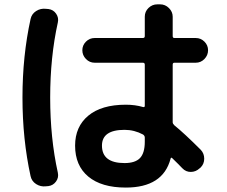

<svg xmlns="http://www.w3.org/2000/svg" viewBox="-20 -807 1040 880"><path d="M550.8 -211.9Q447.3 -211.9 447.3 -139.6Q447.3 -59.6 550.8 -59.6Q599.6 -59.6 621.6 -82.5Q643.6 -105.5 643.6 -157.2V-176.8Q643.6 -184.6 635.7 -190.4Q595.7 -211.9 550.8 -211.9ZM556.6 52.7Q445.3 52.7 384.8 2.4Q324.2 -47.9 324.2 -139.6Q324.2 -226.6 384.8 -276.9Q445.3 -327.1 556.6 -327.1Q599.6 -327.1 635.7 -316.4Q643.6 -314.5 643.6 -322.3V-510.7Q643.6 -519.5 634.8 -519.5H414.1Q390.6 -519.5 374 -536.6Q357.4 -553.7 357.4 -576.7Q357.4 -599.6 374 -616.2Q390.6 -632.8 414.1 -632.8H634.8Q643.6 -632.8 643.6 -641.6V-730.5Q643.6 -753.9 660.6 -770.5Q677.7 -787.1 701.2 -787.1H713.9Q737.3 -787.1 754.4 -770Q771.5 -752.9 771.5 -730.5V-641.6Q771.5 -632.8 779.3 -632.8H877Q900.4 -632.8 917 -616.2Q933.6 -599.6 933.6 -576.7Q933.6 -553.7 917 -536.6Q900.4 -519.5 877 -519.5H779.3Q771.5 -519.5 771.5 -510.7V-247.1Q771.5 -240.2 778.3 -233.4Q824.2 -196.3 900.4 -120.1Q916 -103.5 916 -79.6Q916 -55.7 899.4 -39.1L894.5 -35.2Q877.9 -19.5 855 -19Q832 -18.6 815.4 -36.1Q799.8 -52.7 769.5 -82Q763.7 -87.9 761.7 -79.1Q726.6 52.7 556.6 52.7ZM190.4 46.9Q166 49.8 145.5 36.6Q125 23.4 120.1 0Q83 -168.9 83 -359.9Q83 -550.8 120.1 -719.7Q125 -743.2 145.5 -756.3Q166 -769.5 190.4 -766.6L202.1 -765.6Q224.6 -762.7 237.3 -744.1Q250 -725.6 245.1 -704.1Q210 -545.9 210 -359.9Q210 -173.8 245.1 -15.6Q250 6.8 236.8 24.9Q223.6 43 202.1 45.9Z"/></svg>

Font: Rounded Mgen+ 1mn bold
Style: Bold
Weight: 700
Designer: [Source Han Sans]
Ryoko NISHIZUKA  (kana & ideographs); Paul D. Hunt (Latin, Greek & Cyrillic); Wenlong ZHANG  (bopomofo
Version: Version 1.059.20150602